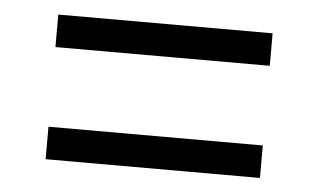

<svg xmlns="http://www.w3.org/2000/svg" viewBox="-33 -467 604 365"><g transform="rotate(5 269.5 -284.0)"><path d="M65 -360V-422H474V-360ZM65 -146V-208H474V-146Z"/></g></svg>

Font: Arapey
Style: Regular
Weight: 400
Designer: Eduardo Rodriguez Tunni
Foundry: Eduardo Rodriguez Tunni
Version: Version 4.000